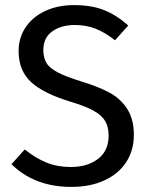

<svg xmlns="http://www.w3.org/2000/svg" viewBox="-20 -721 585 753"><path d="M483 -621 431 -563Q392 -594 354.5 -608.5Q317 -623 274 -623Q220 -623 185 -598Q150 -573 150 -525Q150 -495 162 -474.5Q174 -454 206.5 -437Q239 -420 301 -401Q366 -381 409 -358Q452 -335 478.5 -294.5Q505 -254 505 -192Q505 -132 475.5 -86Q446 -40 390.5 -14Q335 12 259 12Q116 12 25 -77L77 -135Q119 -101 162 -83.5Q205 -66 258 -66Q322 -66 364 -97.5Q406 -129 406 -189Q406 -223 393 -245.5Q380 -268 348.5 -286Q317 -304 257 -322Q151 -354 102 -399Q53 -444 53 -521Q53 -573 80.5 -614Q108 -655 157.5 -678Q207 -701 270 -701Q339 -701 388 -681.5Q437 -662 483 -621Z"/></svg>

Font: Statis Sans
Style: Regular
Weight: 400
Designer: bBox Type GmbH
Foundry: bBox Type GmbH
Version: Version 1.000